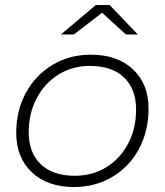

<svg xmlns="http://www.w3.org/2000/svg" viewBox="-20 -745 660 769"><path d="M45 -213Q45 -302 83.5 -373Q122 -444 190 -485Q258 -526 344 -526Q450 -526 512.5 -467.5Q575 -409 575 -309Q575 -220 536.5 -148.5Q498 -77 430 -36.5Q362 4 276 4Q170 4 107.5 -55Q45 -114 45 -213ZM525 -306Q525 -389 476.5 -435Q428 -481 340 -481Q270 -481 214.5 -446.5Q159 -412 127 -351.5Q95 -291 95 -216Q95 -133 143.5 -87Q192 -41 280 -41Q350 -41 405.5 -75Q461 -109 493 -169.5Q525 -230 525 -306ZM484 -607 389 -694 276 -607H224L364 -725H419L532 -607Z"/></svg>

Font: Idrija
Style: Italic
Weight: 300
Italic angle: -11.3°
Designer: Julieta Ulanovsky
Foundry: Julieta Ulanovsky
Version: Version 7.200